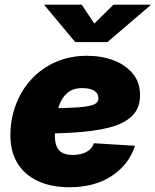

<svg xmlns="http://www.w3.org/2000/svg" viewBox="-20 -786 662 818"><path d="M274.9 11.7Q196.3 11.7 138.9 -15.9Q81.5 -43.5 51.8 -95.2Q22 -147 24.4 -220.2Q26.4 -286.6 49.8 -345.9Q73.2 -405.3 116 -450.7Q158.7 -496.1 218.3 -522.2Q277.8 -548.3 351.1 -548.3Q413.1 -548.3 464.4 -528.8Q515.6 -509.3 546.1 -471.9Q576.7 -434.6 576.7 -380.4Q576.7 -324.2 541.7 -291Q506.8 -257.8 441.7 -241.7Q376.5 -225.6 285.4 -220.7Q194.3 -215.8 81.5 -215.8L99.6 -324.2Q196.8 -324.2 256.1 -325.9Q315.4 -327.6 346.4 -332.3Q377.4 -336.9 388.4 -345.5Q399.4 -354 399.4 -367.2Q399.4 -388.2 381.6 -399.4Q363.8 -410.6 330.6 -410.6Q289.6 -410.6 266.1 -389.4Q242.7 -368.2 231.9 -336.4Q221.2 -304.7 217.8 -271.7Q214.4 -238.8 213.9 -215.3Q212.9 -189.5 218.8 -169.2Q224.6 -148.9 241.5 -137.5Q258.3 -126 290.5 -126Q324.7 -126 348.6 -138.9Q372.6 -151.9 379.9 -175.8L555.2 -165Q530.3 -86.4 457.5 -37.4Q384.8 11.7 274.9 11.7ZM328.1 -766.1 381.8 -685.5 463.4 -766.1H621.6L621.1 -763.7L438 -606.9H300.3L169.4 -763.7L169.9 -766.1Z"/></svg>

Font: Inter 17pt Black
Style: Italic
Weight: 900
Italic angle: -9.3988°
Version: Version 4.001;git-66647c0bb